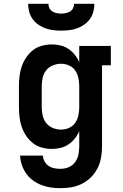

<svg xmlns="http://www.w3.org/2000/svg" viewBox="-20 -770 640 1003"><path d="M296 213Q271 213 246 209.5Q221 206 197.5 197Q174 188 153 173Q132 158 117.5 137.5Q103 117 94.5 92.5Q86 68 85 43H204Q205 59 213 73.5Q221 88 234.5 97Q248 106 264 109Q280 112 296 112Q318 112 338.5 103.5Q359 95 372 77.5Q385 60 389.5 38.5Q394 17 394 -5V-85Q385 -64 370.5 -46Q356 -28 337.5 -15.5Q319 -3 296.5 2.5Q274 8 251 8Q225 8 199 1Q173 -6 152.5 -22Q132 -38 117 -60Q102 -82 93.5 -107Q85 -132 82 -158Q79 -184 79 -210V-320Q79 -346 82 -372Q85 -398 93.5 -423Q102 -448 117 -470Q132 -492 152.5 -508Q173 -524 199 -531Q225 -538 251 -538Q274 -538 296.5 -532.5Q319 -527 337.5 -514.5Q356 -502 370.5 -484Q385 -466 394 -445V-530H559V-429H513V-5Q513 24 508 53Q503 82 490 108Q477 134 456 155Q435 176 409 189.5Q383 203 354 208Q325 213 296 213ZM299 -93Q321 -93 341 -102Q361 -111 373 -128.5Q385 -146 389.5 -167.5Q394 -189 394 -210V-320Q394 -341 389.5 -362.5Q385 -384 373 -401.5Q361 -419 341 -428Q321 -437 299 -437Q277 -437 256 -428.5Q235 -420 221.5 -403Q208 -386 203 -364Q198 -342 198 -320V-210Q198 -188 203 -166Q208 -144 221.5 -127Q235 -110 256 -101.5Q277 -93 299 -93ZM300 -610Q279 -610 258 -612.5Q237 -615 217.5 -622Q198 -629 180 -641.5Q162 -654 150 -671Q138 -688 132.5 -708.5Q127 -729 127 -750H233Q233 -738 238.5 -727Q244 -716 254 -710Q264 -704 276 -701.5Q288 -699 300 -699Q312 -699 324 -701.5Q336 -704 346 -710Q356 -716 361.5 -727Q367 -738 367 -750H473Q473 -729 467.5 -708.5Q462 -688 450 -671Q438 -654 420 -641.5Q402 -629 382.5 -622Q363 -615 342 -612.5Q321 -610 300 -610Z"/></svg>

Font: Iosevka Curly Slab Extended
Style: Bold
Weight: 700
Width: 7
Monospace: yes
Designer: Belleve Invis
Foundry: Belleve Invis
Version: Version 11.1.0; ttfautohint (v1.8.3)